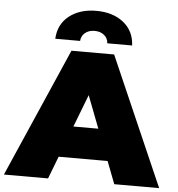

<svg xmlns="http://www.w3.org/2000/svg" viewBox="-79 -984 965 1040"><g transform="rotate(5 403.0 -463.5)"><path d="M-19 0 287 -700H519L825 0H581L355 -588H447L221 0ZM163 -122 223 -292H545L605 -122ZM194 -757Q198 -836 255.5 -881.5Q313 -927 403 -927Q493 -927 550.5 -881.5Q608 -836 612 -757H477Q475 -785 454.5 -801.5Q434 -818 403 -818Q372 -818 351.5 -801.5Q331 -785 329 -757Z"/></g></svg>

Font: MOST Montserrat Black
Style: Regular
Weight: 900
Designer: Julieta Ulanovsky
Foundry: Julieta Ulanovsky
Version: Version 8.000;March 11, 2024;FontCreator 15.0.0.2926 64-bit